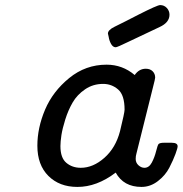

<svg xmlns="http://www.w3.org/2000/svg" viewBox="-20 -734 723 760"><path d="M127.9 -157.2Q127.9 -228 158.4 -300Q189 -372.1 253.9 -425Q318.8 -478 401.9 -478Q464.8 -478 513.2 -437Q530.3 -461.9 557.1 -461.9Q574.2 -461.9 584.2 -451.9Q594.2 -441.9 594.2 -426.8Q594.2 -421.9 585.9 -390.1L520 -126Q517.1 -116.2 517.1 -105Q517.1 -89.8 528.1 -79.8Q539.1 -69.8 551.8 -69.8Q569.8 -69.8 580.8 -90.3Q591.8 -110.8 597.9 -135.5Q604 -160.2 607.9 -164.1Q613.8 -168.9 627.9 -168.9H660.2Q683.1 -168.9 683.1 -154.8Q683.1 -147.9 674.6 -124.5Q666 -101.1 650.4 -70.6Q634.8 -40 605 -17.1Q575.2 5.9 540 5.9Q469.2 5.9 438 -50.8Q362.8 6.3 286.1 5.9Q215.3 5.9 171.6 -37.6Q127.9 -81.1 127.9 -157.2ZM219.2 -155.8Q219.2 -108.9 242.7 -89.4Q266.1 -69.8 299.8 -69.8Q348.6 -69.8 393.3 -109.4Q438 -148.9 455.1 -214.8Q473.1 -288.1 473.1 -299.8Q473.1 -357.9 447.5 -379.9Q421.9 -401.9 388.2 -401.9Q348.1 -401.9 316.7 -380.4Q285.2 -358.9 267.6 -328.4Q250 -297.9 238.5 -261.5Q227.1 -225.1 223.1 -199Q219.2 -172.9 219.2 -155.8ZM407.2 -601.1Q407.2 -615.2 433.1 -627.9Q474.1 -647.9 527.8 -675.8Q603 -713.9 613.8 -713.9Q629.9 -713.9 640.4 -702.4Q650.9 -690.9 650.9 -675.8Q650.9 -645 611.8 -627Q551.8 -599.1 488.8 -568.8Q443.8 -546.9 438 -546.9Q426.8 -546.9 419.4 -560.5Q412.1 -574.2 410.2 -587.9Z"/></svg>

Font: CMU Concrete
Style: BoldItalic
Weight: 700
Italic angle: -14.04°
Version: Version 0.7.0